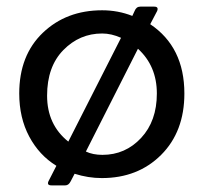

<svg xmlns="http://www.w3.org/2000/svg" viewBox="-20 -530 615 579"><path d="M177 29H135Q121 29 126 17L150 -30Q98 -62 68 -118.5Q38 -175 38 -248Q38 -363 109 -431Q180 -499 288 -499Q336 -499 379 -482L386 -497Q391 -510 403 -510H445Q459 -510 454 -497L433 -457Q536 -388 536 -248Q536 -133 466 -63Q396 7 287 7Q246 7 205 -6L193 17Q187 29 177 29ZM288 -429Q220 -429 171 -379Q122 -329 122 -241.5Q122 -154 186 -103L345 -416Q316 -429 288 -429ZM289 -63Q358 -63 405.5 -114Q453 -165 453 -248Q453 -331 396 -383L239 -73Q260 -63 289 -63Z"/></svg>

Font: Sanchez
Style: Regular
Weight: 400
Designer: Daniel Hernández
Foundry: LatinoType
Version: Version 1.001